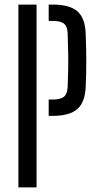

<svg xmlns="http://www.w3.org/2000/svg" viewBox="-20 -820 429 840"><path d="M60.5 0V-800H140V0ZM193 -313V-384.5H209.5Q245.5 -384.5 260 -397Q274.5 -409.5 276 -439.5Q277.5 -478 278.2 -513.8Q279 -549.5 278.2 -588.2Q277.5 -627 276 -673.5Q275 -704 260.2 -716.2Q245.5 -728.5 210.5 -728.5H193V-800H210.5Q285.5 -800 319.2 -770Q353 -740 355 -670.5Q357.5 -604 357.5 -551Q357.5 -498 355 -442Q352.5 -373 318.5 -343Q284.5 -313 209.5 -313Z"/></svg>

Font: Big Shoulders Stencil Text Thin
Style: Regular
Weight: 400
Version: Version 2.001